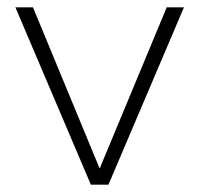

<svg xmlns="http://www.w3.org/2000/svg" viewBox="-20 -504 544 524"><path d="M228 0 22 -484H70L252 -44L435 -484H482L276 0Z"/></svg>

Font: Nunito Sans ExtraLight
Style: Regular
Weight: 200
Designer: Vernon Adams
Foundry: Vernon Adams
Version: Version 3.006; ttfautohint (v1.8.3)